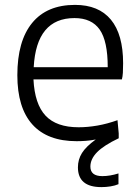

<svg xmlns="http://www.w3.org/2000/svg" viewBox="-20 -569 573 786"><path d="M294 9Q174 9 112.5 -59.5Q51 -128 51 -261Q51 -401 111.5 -475Q172 -549 287 -549Q384 -549 434 -488.5Q484 -428 484 -310Q484 -287 483 -271Q482 -255 479 -244H117Q122 -143 166.5 -95.5Q211 -48 302 -48Q339 -48 379 -55Q419 -62 461 -77L466 -23V-3Q405 26 377.5 54Q350 82 350 113Q350 152 399 152Q430 152 465 141V185Q451 191 432.5 194Q414 197 395 197Q299 197 299 116Q299 84 315.5 57.5Q332 31 372 2Q352 6 332 7.5Q312 9 294 9ZM285 -495Q129 -495 118 -294H421Q421 -401 388 -448Q355 -495 285 -495Z"/></svg>

Font: Encode Sans Normal
Style: Light
Weight: 300
Designer: Pablo Impallari, Andres Torresi
Foundry: Pablo Impallari, Andres Torresi
Version: Version 1.000; ttfautohint (v1.00) -l 8 -r 50 -G 200 -x 14 -